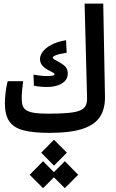

<svg xmlns="http://www.w3.org/2000/svg" viewBox="-20 -713 626 1036"><path d="M271.5 180.7 202.1 110.8 271.5 41 340.8 110.8ZM329.6 302.2 257.3 230 329.6 156.7 401.9 230ZM212.4 302.2 140.1 230 212.4 156.7 284.7 230ZM246.6 3.9Q158.7 3.9 106 -10Q53.2 -23.9 29.8 -58.8Q6.3 -93.8 6.3 -156.2Q6.3 -184.1 10.5 -216.6Q14.6 -249 21.5 -274.9H105Q101.6 -252.9 99.4 -228.3Q97.2 -203.6 97.2 -181.2Q97.2 -159.7 101.8 -144.3Q106.4 -128.9 120.8 -118.9Q135.3 -108.9 163.8 -104.2Q192.4 -99.6 240.7 -99.6Q310.5 -99.6 352.5 -104Q394.5 -108.4 415.8 -118.7Q437 -128.9 443.8 -146.2Q450.7 -163.6 449.7 -189L436.5 -693.4H537.1L546.4 -193.8Q547.9 -128.9 520.8 -85Q493.7 -41 428 -18.6Q362.3 3.9 246.6 3.9ZM235.4 -243.7Q213.9 -243.7 195.1 -245.6Q176.3 -247.6 163.1 -250.5L160.6 -310.1Q180.2 -306.6 197.5 -304.7Q214.8 -302.7 232.4 -302.7Q257.3 -302.7 265.9 -305.2Q274.4 -307.6 274.4 -311.5Q274.4 -316.9 267.1 -320.6Q259.8 -324.2 236.8 -336.9Q215.8 -348.6 205.8 -362.8Q195.8 -377 195.8 -395Q195.8 -412.6 209.7 -432.6Q223.6 -452.6 254.6 -470Q285.6 -487.3 336.4 -496.1L339.8 -428.2Q299.8 -422.4 282.2 -415.3Q264.6 -408.2 264.6 -402.8Q264.6 -397.9 272.9 -392.6Q281.2 -387.2 299.8 -377Q328.1 -361.8 336.9 -347.9Q345.7 -334 345.7 -316.9Q345.7 -291.5 329.8 -275.4Q314 -259.3 288.6 -251.5Q263.2 -243.7 235.4 -243.7Z"/></svg>

Font: Cascadia Code
Style: Regular
Weight: 400
Monospace: yes
Designer: Aaron Bell
Foundry: Saja Typeworks
Version: Version 2106.017